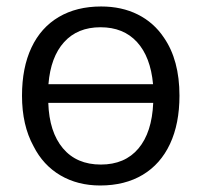

<svg xmlns="http://www.w3.org/2000/svg" viewBox="-20 -566 626 596"><path d="M84 -112.3Q48.3 -177.2 48.3 -269Q48.3 -356 77.6 -418.2Q106.9 -480.5 162.4 -513.2Q217.8 -545.9 293.9 -545.9Q357.9 -545.9 407.7 -521Q457.5 -496.1 488.8 -449.2Q537.1 -379.4 537.1 -269Q537.1 -182.1 507.8 -119.4Q478.5 -56.6 423.1 -23.4Q367.7 9.8 291 9.8Q221.2 9.8 167.5 -21.7Q113.8 -53.2 84 -112.3ZM455.6 -246.6H129.9Q132.8 -156.2 175.3 -105.7Q217.8 -55.2 293 -55.2Q367.7 -55.2 409.7 -105Q451.7 -154.8 455.6 -246.6ZM292 -481.4Q220.7 -481.4 179 -435.3Q137.2 -389.2 130.4 -304.7H455.1Q447.3 -389.6 405.3 -435.5Q363.3 -481.4 292 -481.4Z"/></svg>

Font: Viking Open Sans
Style: Regular
Weight: 400
Foundry: Ascender Corporation
Version: Version 2.001